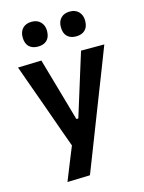

<svg xmlns="http://www.w3.org/2000/svg" viewBox="-135 -805 808 1080"><g transform="rotate(-15 269.0 -265.5)"><path d="M120 196Q139 148.5 158.5 99.8Q178 51 197.5 3.5Q180 -44.5 162.5 -93.2Q145 -142 128.5 -189L96.5 -279Q77 -332.5 57 -388.5Q37 -444.5 18 -498L155 -502Q171.5 -444.5 187.2 -389.5Q203 -334.5 219.5 -276.5L260 -133.5H271.5L316 -276.5Q333.5 -332.5 350.5 -387.5Q367.5 -442 385 -498H520.5Q505 -458 490.5 -420.5Q476 -383 458.5 -338Q441 -293 416.5 -230.5L362 -90.5Q325 4.5 299 71.5Q273 138 252 192ZM379.5 -582.5Q347 -582.5 328.2 -600.8Q309.5 -619 309.5 -655.5Q309.5 -688.5 328.5 -707.8Q347.5 -727 380.5 -727Q413.5 -727 432.2 -707Q451 -687 451 -655.5Q451 -619 432 -600.8Q413 -582.5 379.5 -582.5ZM157.5 -582.5Q125 -582.5 106 -600.8Q87 -619 87 -655.5Q87 -688.5 106 -707.8Q125 -727 158.5 -727Q191 -727 210 -707Q229 -687 229 -655.5Q229 -619 210 -600.8Q191 -582.5 157.5 -582.5Z"/></g></svg>

Font: Heraclito SemiBold
Style: Regular
Weight: 600
Designer: Kostas Bartsokas (font) & Cristiano Sobral (main changes)
Foundry: Kostas Bartsokas (font) & Cristiano Sobral (main changes)
Version: Version 1.00;July 8, 2020;FontCreator 13.0.0.2655 64-bit